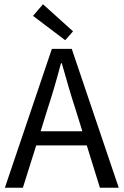

<svg xmlns="http://www.w3.org/2000/svg" viewBox="-20 -887 584 907"><path d="M203 -367 172 -267H369L338 -367Q320 -422 304 -476.5Q288 -531 272 -588H268Q253 -531 237 -476.5Q221 -422 203 -367ZM3 0 225 -656H319L541 0H452L390 -200H151L88 0ZM288 -697 136 -812 183 -867 325 -739Z"/></svg>

Font: .
Style: 
Weight: 400
Designer: Paul D. Hunt, Dalton Maag
Foundry: Dalton Maag Ltd
Version: Version 1.200